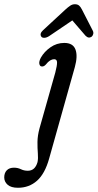

<svg xmlns="http://www.w3.org/2000/svg" viewBox="-157 -646 462 908"><path d="M197 -329 75.5 103.5Q55.5 175.5 18 208.8Q-19.5 242 -72 242Q-104.5 242 -120.8 227.8Q-137 213.5 -137 193Q-137 172 -125 159.5Q-113 147 -91 147Q-73 147 -58.2 154.2Q-43.5 161.5 -25.5 161.5Q9 161.5 20.5 120.5Q24 103.5 22 79.5Q20 55.5 20.2 25.5Q20.5 -4.5 30 -39.5L104.5 -303Q113 -335.5 112.8 -350.8Q112.5 -366 99 -366Q90 -366 80.2 -360.2Q70.5 -354.5 59.5 -340.5Q49.5 -329.5 38.5 -332Q31 -333.5 29 -344.5Q27 -355.5 36 -373Q52 -401.5 81.5 -422.2Q111 -443 147 -443Q188 -443 199.8 -412.2Q211.5 -381.5 197 -329ZM75 -475Q63 -467.5 52.8 -467.2Q42.5 -467 38.5 -472.5Q28.5 -486.5 47 -503.5L152.5 -601Q165 -612.5 175.2 -619.2Q185.5 -626 197 -626Q210 -626 217.2 -619.5Q224.5 -613 230.5 -601L281.5 -501.5Q286 -493 283.8 -484.8Q281.5 -476.5 276.5 -472.5Q262 -462.5 247.5 -477L185 -549.5Z"/></svg>

Font: Fraunces 144pt S100
Style: Italic
Weight: 400
Italic angle: -16°
Version: Version 1.000; ttfautohint (v1.8.3)